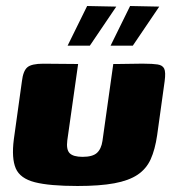

<svg xmlns="http://www.w3.org/2000/svg" viewBox="-20 -612 582 639"><path d="M240 -399 204 -145Q200 -114 212 -102Q224 -90 255 -90Q288 -90 302.5 -103Q317 -116 321 -143L357 -399Q358 -399 372.5 -399Q387 -399 406.5 -399.5Q426 -400 442 -400Q458 -400 461 -400Q488 -400 504.5 -397.5Q521 -395 526.5 -383.5Q532 -372 528 -342L503 -162Q496 -114 481.5 -82Q467 -50 438 -30.5Q409 -11 360.5 -2Q312 7 238 7Q145 7 96 -5.5Q47 -18 32.5 -51.5Q18 -85 26 -148L53 -342Q57 -376 71 -388Q85 -400 124 -400Q154 -400 182 -399.5Q210 -399 240 -399ZM348 -460 413 -592 510 -590 422 -460ZM205 -460 270 -592 367 -590 279 -460Z"/></svg>

Font: Genos Thin ExtraBold
Style: Italic
Weight: 800
Italic angle: -8°
Version: Version 1.010